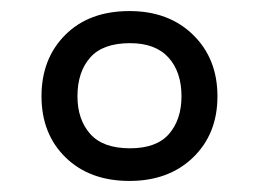

<svg xmlns="http://www.w3.org/2000/svg" viewBox="-20 -744 468 347"><path d="M214 -417Q142 -417 98.5 -459.5Q55 -502 55 -570Q55 -638 98 -681Q141 -724 214 -724Q285 -724 329 -681Q373 -638 373 -570Q373 -502 329 -459.5Q285 -417 214 -417ZM215 -476Q263 -476 285.5 -502Q308 -528 308 -570Q308 -614 284.5 -640Q261 -666 215 -666Q166 -666 143 -640Q120 -614 120 -570Q120 -528 143 -502Q166 -476 215 -476Z"/></svg>

Font: Noto Sans Mandaic
Style: Regular
Weight: 400
Designer: Monotype Design Team
Foundry: Monotype Imaging Inc.
Version: Version 2.002; ttfautohint (v1.8.4.7-5d5b)